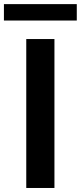

<svg xmlns="http://www.w3.org/2000/svg" viewBox="-52 -934 402 954"><path d="M78.5 0V-740H218.5V0ZM-32.5 -832V-913.5H329.5V-832Z"/></svg>

Font: Encode Sans SmExp SmBold
Style: Regular
Weight: 600
Width: 6
Designer: Multiple Designers
Foundry: Impallari Type
Version: Version 3.002; ttfautohint (v1.8.3) -l 8 -r 50 -G 200 -x 14 